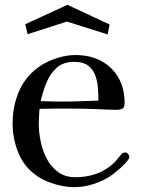

<svg xmlns="http://www.w3.org/2000/svg" viewBox="-20 -769 585 792"><path d="M386 -354Q386 -382 383.5 -410Q381 -438 371.5 -461.5Q362 -485 342 -499.5Q322 -514 286 -514Q241 -514 213.5 -489Q186 -464 171 -426.5Q156 -389 148 -352Q171 -351 193.5 -350.5Q216 -350 238 -350Q275 -350 312 -351.5Q349 -353 386 -354ZM513 -122Q513 -117 512 -115Q507 -106 494 -92.5Q481 -79 466.5 -67Q452 -55 443 -48Q409 -24 368 -10.5Q327 3 285 3Q250 3 209.5 -8.5Q169 -20 139 -39Q82 -76 57 -135.5Q32 -195 32 -260Q32 -334 61 -398Q90 -462 154 -502Q183 -520 220 -531Q257 -542 291 -542Q351 -542 396.5 -518Q442 -494 468 -449.5Q494 -405 494 -344Q494 -325 484.5 -320.5Q475 -316 458 -316Q438 -316 418 -317Q398 -318 378 -319Q351 -320 324.5 -320.5Q298 -321 271 -321Q240 -321 207.5 -321Q175 -321 143 -320Q142 -304 141 -289Q140 -274 140 -258Q140 -223 148 -184.5Q156 -146 173.5 -113Q191 -80 220 -59Q249 -38 291 -38Q335 -38 374 -51Q413 -64 446 -93Q456 -102 463.5 -112Q471 -122 480 -132Q486 -140 496 -140Q503 -140 508 -134.5Q513 -129 513 -122ZM432 -668 424 -627 256 -680 94 -628 84 -669 258 -749Z"/></svg>

Font: Kaisei Tokumin Medium
Style: Regular
Weight: 500
Designer: Font-Kai,
Foundry: KAZUO KANAI
Version: Version 5.003